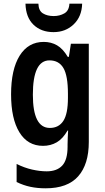

<svg xmlns="http://www.w3.org/2000/svg" viewBox="-20 -780 568 1040"><path d="M217 -553Q257 -553 289 -534.5Q321 -516 347 -472H353L364 -543H461V-11Q461 110 403.5 175Q346 240 227 240Q183 240 145 232Q107 224 70 206V108Q112 129 154 138.5Q196 148 233 148Q288 148 317 117Q346 86 346 15V3Q346 -14 347 -35Q348 -56 349 -73H346Q320 -28 287 -9Q254 10 213 10Q130 10 85 -63.5Q40 -137 40 -269Q40 -404 86.5 -478.5Q133 -553 217 -553ZM248 -453Q158 -453 158 -267Q158 -87 250 -87Q298 -87 323 -125Q348 -163 348 -250V-272Q348 -370 323.5 -411.5Q299 -453 248 -453ZM425 -760Q423 -690 379 -648Q335 -606 270 -606Q203 -606 161.5 -646Q120 -686 118 -760H188Q189 -722 212.5 -707.5Q236 -693 271 -693Q303 -693 328.5 -707.5Q354 -722 356 -760Z"/></svg>

Font: Noto Sans Sinhala Condensed SemiBold
Style: Regular
Weight: 600
Width: 3
Designer: Jelle Bosma - Monotype Design Team
Foundry: Monotype Imaging Inc.
Version: Version 2.006; ttfautohint (v1.8.4.7-5d5b)